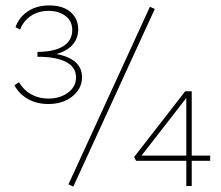

<svg xmlns="http://www.w3.org/2000/svg" viewBox="-20 -685 815 707"><path d="M158 -302Q116 -302 83.5 -320Q51 -338 33 -371L50 -382Q67 -353 95 -337.5Q123 -322 158 -322Q201 -322 230.5 -344Q260 -366 260 -400Q260 -437 224 -456.5Q188 -476 118 -476V-494Q180 -494 213 -515Q246 -536 246 -574Q246 -608 221 -626.5Q196 -645 159 -645Q122 -645 94 -626.5Q66 -608 54 -576L37 -585Q51 -623 83.5 -644Q116 -665 161 -665Q212 -665 240 -640.5Q268 -616 268 -577Q268 -543 246.5 -519.5Q225 -496 187 -486Q233 -478 257.5 -456.5Q282 -435 282 -401Q282 -359 247 -330.5Q212 -302 158 -302ZM550 -652 250 2 232 -6 532 -660ZM754 -93H686V0H666V-93H481L474 -107L662 -349H686V-112H754ZM666 -112V-324L501 -112Z"/></svg>

Font: Ysabeau SC Extralight
Style: Regular
Weight: 200
Designer: Christian Thalmann (Catharsis Fonts)
Version: Version 0.003